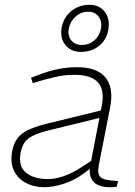

<svg xmlns="http://www.w3.org/2000/svg" viewBox="-20 -777 563 803"><path d="M468 4Q462 5 455 5.5Q448 6 441 6Q391 6 370.5 -17.5Q350 -41 357 -80L358 -88L405 -331Q419 -400 390 -432Q361 -464 293 -464Q249 -464 211 -455Q173 -446 146 -438L117 -429L110 -452L142 -464Q177 -478 218 -487Q259 -496 302 -496Q342 -496 371.5 -486Q401 -476 419.5 -455Q438 -434 443.5 -401.5Q449 -369 440 -325L393 -85Q386 -49 401 -35.5Q416 -22 474 -20ZM165 6Q123 6 89 -11.5Q55 -29 38.5 -63Q22 -97 31 -145Q37 -177 52.5 -198Q68 -219 98 -233.5Q128 -248 177 -260L427 -321L421 -290L189 -233Q143 -222 118 -209.5Q93 -197 82 -180Q71 -163 66 -137Q56 -82 88.5 -55Q121 -28 182 -28Q211 -28 247 -40.5Q283 -53 321 -78L386 -120L384 -92L332 -53Q292 -23 247 -8.5Q202 6 165 6ZM319 -560Q276 -560 253 -589.5Q230 -619 238 -662Q244 -692 260.5 -713Q277 -734 301.5 -745.5Q326 -757 353 -757Q397 -757 419 -726.5Q441 -696 433 -652Q428 -623 411.5 -602.5Q395 -582 371.5 -571Q348 -560 319 -560ZM323 -589Q352 -589 374 -607.5Q396 -626 402 -656Q408 -685 393 -706.5Q378 -728 349 -728Q319 -728 296.5 -708Q274 -688 268 -659Q262 -629 277.5 -609Q293 -589 323 -589Z"/></svg>

Font: REM Medium Thin
Style: Italic
Weight: 250
Italic angle: -11°
Version: Version 1.005;gftools[0.9.28]